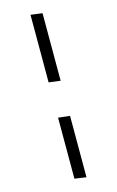

<svg xmlns="http://www.w3.org/2000/svg" viewBox="-133 -813 603 988"><g transform="rotate(-15 168.5 -319.0)"><path d="M199 -392 137 -400V-760L199 -752ZM199 122 137 113V-212L199 -205Z"/></g></svg>

Font: Andada Pro
Style: Regular
Weight: 400
Designer: Carolina Giovagnoli
Foundry: Huerta Tipografica
Version: Version 3.003